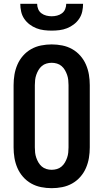

<svg xmlns="http://www.w3.org/2000/svg" viewBox="-20 -975 540 1003"><path d="M250 8Q222 8 194.5 2.5Q167 -3 143 -16.5Q119 -30 100.5 -51Q82 -72 71 -97.5Q60 -123 55.5 -150Q51 -177 51 -205V-530Q51 -558 55.5 -585Q60 -612 71 -637.5Q82 -663 100.5 -684Q119 -705 143 -718.5Q167 -732 194.5 -737.5Q222 -743 250 -743Q278 -743 305.5 -737.5Q333 -732 357 -718.5Q381 -705 399.5 -684Q418 -663 429 -637.5Q440 -612 444.5 -585Q449 -558 449 -530V-205Q449 -177 444.5 -150Q440 -123 429 -97.5Q418 -72 399.5 -51Q381 -30 357 -16.5Q333 -3 305.5 2.5Q278 8 250 8ZM250 -88Q264 -88 277.5 -92Q291 -96 301.5 -105Q312 -114 319 -126Q326 -138 330.5 -151Q335 -164 336.5 -177.5Q338 -191 338 -205V-530Q338 -544 336.5 -557.5Q335 -571 330.5 -584Q326 -597 319 -609Q312 -621 301.5 -630Q291 -639 277.5 -643Q264 -647 250 -647Q236 -647 222.5 -643Q209 -639 198.5 -630Q188 -621 181 -609Q174 -597 169.5 -584Q165 -571 163.5 -557.5Q162 -544 162 -530V-205Q162 -191 163.5 -177.5Q165 -164 169.5 -151Q174 -138 181 -126Q188 -114 198.5 -105Q209 -96 222.5 -92Q236 -88 250 -88ZM250 -815Q230 -815 209.5 -817.5Q189 -820 170 -827.5Q151 -835 134.5 -847.5Q118 -860 106.5 -877Q95 -894 90.5 -914.5Q86 -935 86 -955H174Q174 -941 179.5 -927.5Q185 -914 196.5 -905.5Q208 -897 222 -893.5Q236 -890 250 -890Q264 -890 278 -893.5Q292 -897 303.5 -905.5Q315 -914 320.5 -927.5Q326 -941 326 -955H414Q414 -935 409.5 -914.5Q405 -894 393.5 -877Q382 -860 365.5 -847.5Q349 -835 330 -827.5Q311 -820 290.5 -817.5Q270 -815 250 -815Z"/></svg>

Font: Iosevka SS04
Style: Bold
Weight: 700
Monospace: yes
Designer: Belleve Invis
Foundry: Belleve Invis
Version: Version 19.0.0; ttfautohint (v1.8.4)